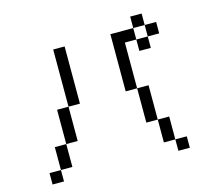

<svg xmlns="http://www.w3.org/2000/svg" viewBox="-111 -1007 1222 1081"><g transform="rotate(-15 500.0 -467.0)"><path d="M600 -800H733.3V-733.3H666.7V-466.7H600ZM733.3 -800V-866.7H800V-800ZM733.3 -733.3H800V-666.7H733.3ZM133.3 -133.3V-66.7H66.7V-133.3ZM133.3 -266.7H200V-133.3H133.3ZM733.3 -133.3V-266.7H800V-133.3ZM733.3 -266.7H666.7V-466.7H733.3ZM866.7 -800V-733.3H800V-800ZM266.7 -266.7H200V-466.7H266.7ZM266.7 -466.7V-800H333.3V-466.7ZM866.7 -133.3V-66.7H800V-133.3Z"/></g></svg>

Font: Galmuri14 Regular
Style: Regular
Weight: 400
Designer: Lee Minseo (quiple)
Version: Version 2.399;hotconv 1.1.1;makeotfexe 2.6.0 DEVELOPMENT